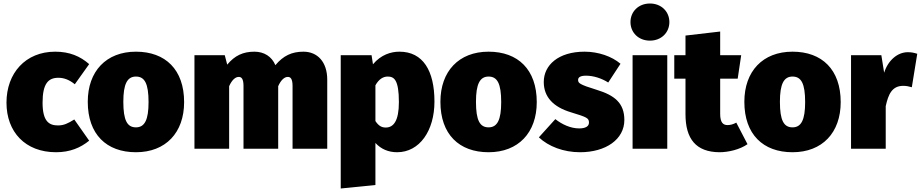

<svg xmlns="http://www.w3.org/2000/svg" viewBox="-20 -849 5256 1096"><path d="M295 -554C126 -554 17 -432 17 -263C17 -96 124 20 300 20C380 20 440 -6 489 -46L404 -167C367 -144 344 -133 311 -133C260 -133 223 -156 223 -263C223 -371 255 -405 313 -405C345 -405 375 -394 407 -368L489 -483C438 -528 377 -554 295 -554Z M756 -554C586 -554 481 -442 481 -268C481 -82 588 20 756 20C926 20 1031 -92 1031 -266C1031 -452 924 -554 756 -554ZM756 -412C806 -412 828 -372 828 -266C828 -165 806 -122 756 -122C706 -122 684 -162 684 -268C684 -369 706 -412 756 -412Z M1712 -554C1646 -554 1597 -531 1552 -477C1531 -527 1487 -554 1432 -554C1368 -554 1320 -532 1277 -480L1263 -534H1090V0H1288V-357C1304 -393 1324 -410 1343 -410C1358 -410 1370 -400 1370 -358V0H1568V-357C1584 -393 1604 -410 1623 -410C1638 -410 1650 -400 1650 -358V0H1848V-394C1848 -496 1792 -554 1712 -554Z M2260 -554C2212 -554 2155 -537 2109 -482L2101 -534H1925V227L2123 207V-33C2155 2 2197 20 2247 20C2375 20 2460 -103 2460 -269C2460 -445 2395 -554 2260 -554ZM2182 -121C2158 -121 2141 -131 2123 -158V-362C2143 -398 2168 -412 2193 -412C2229 -412 2257 -395 2257 -266C2257 -158 2226 -121 2182 -121Z M2769 -554C2599 -554 2494 -442 2494 -268C2494 -82 2601 20 2769 20C2939 20 3044 -92 3044 -266C3044 -452 2937 -554 2769 -554ZM2769 -412C2819 -412 2841 -372 2841 -266C2841 -165 2819 -122 2769 -122C2719 -122 2697 -162 2697 -268C2697 -369 2719 -412 2769 -412Z M3317 -554C3167 -554 3084 -477 3084 -381C3084 -295 3139 -238 3239 -208C3331 -180 3342 -175 3342 -149C3342 -127 3321 -116 3286 -116C3237 -116 3188 -139 3150 -169L3056 -65C3111 -13 3197 20 3291 20C3439 20 3544 -54 3544 -164C3544 -261 3488 -305 3387 -336C3286 -367 3280 -375 3280 -393C3280 -407 3292 -417 3325 -417C3368 -417 3414 -402 3452 -378L3522 -485C3473 -527 3396 -554 3317 -554Z M3690 -829C3625 -829 3579 -783 3579 -723C3579 -663 3625 -617 3690 -617C3755 -617 3801 -663 3801 -723C3801 -783 3755 -829 3690 -829ZM3789 -534H3591V0H3789Z M4183 -149C4165 -139 4148 -135 4133 -135C4108 -135 4091 -149 4091 -199V-400H4191L4211 -534H4091V-669L3893 -646V-534H3829V-400H3893V-197C3893 -56 3953 19 4087 20C4137 20 4203 5 4247 -26Z M4504 -554C4334 -554 4229 -442 4229 -268C4229 -82 4336 20 4504 20C4674 20 4779 -92 4779 -266C4779 -452 4672 -554 4504 -554ZM4504 -412C4554 -412 4576 -372 4576 -266C4576 -165 4554 -122 4504 -122C4454 -122 4432 -162 4432 -268C4432 -369 4454 -412 4504 -412Z M5162 -551C5103 -551 5049 -504 5027 -434L5011 -534H4838V0H5036V-243C5051 -311 5072 -359 5136 -359C5153 -359 5168 -356 5185 -351L5216 -542C5197 -548 5183 -551 5162 -551Z"/></svg>

Font: Fira Sans Heavy
Style: Regular
Weight: 900
Designer: bBox Type GmbH & Carrois Corporate GbR & Edenspiekermann AG
Foundry: bBox Type GmbH & Carrois Corporate GbR & Edenspiekermann AG
Version: Version 4.300;PS 004.300;hotconv 1.0.88;makeotf.lib2.5.64775